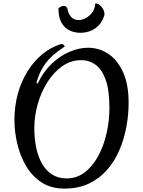

<svg xmlns="http://www.w3.org/2000/svg" viewBox="-20 -1085 842 1130"><path d="M359 25Q281 25 225.5 -11Q170 -47 134.5 -106.5Q99 -166 82 -237.5Q65 -309 65 -379Q65 -462 85.5 -535Q106 -608 143 -667Q180 -726 230.5 -767Q281 -808 342 -827Q349 -826 354.5 -821Q360 -816 361 -811Q326 -789 293.5 -761Q261 -733 235.5 -693.5Q210 -654 194 -596L202 -594Q235 -663 284 -709.5Q333 -756 389 -780Q445 -804 498 -804Q562 -804 616 -769Q670 -734 703.5 -662Q737 -590 737 -479Q737 -409 723.5 -337Q710 -265 682 -200Q654 -135 609.5 -84.5Q565 -34 503 -4.5Q441 25 359 25ZM372 -35Q432 -35 479 -71Q526 -107 558.5 -167.5Q591 -228 607.5 -301.5Q624 -375 624 -450Q624 -554 602 -615.5Q580 -677 542.5 -704Q505 -731 458 -731Q397 -731 346.5 -695.5Q296 -660 259 -601.5Q222 -543 202 -472Q182 -401 182 -330Q182 -270 193 -216.5Q204 -163 227 -122.5Q250 -82 286 -58.5Q322 -35 372 -35ZM324 -1036Q331 -1042 338.5 -1046Q346 -1050 354 -1050Q369 -1050 376 -1037Q381 -1005 398 -986Q415 -967 442 -967Q464 -967 486 -979Q508 -991 523.5 -1013Q539 -1035 541 -1065Q555 -1065 567.5 -1055Q580 -1045 587.5 -1030Q595 -1015 595 -999Q585 -962 563.5 -938.5Q542 -915 513.5 -903.5Q485 -892 452 -892Q420 -892 390.5 -905.5Q361 -919 342.5 -950.5Q324 -982 324 -1036Z"/></svg>

Font: Merienda
Style: Regular
Weight: 400
Designer: Eduardo Rodriguez Tunni
Foundry: Eduardo Rodriguez Tunni
Version: Version 2.001